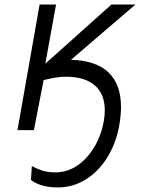

<svg xmlns="http://www.w3.org/2000/svg" viewBox="-20 -570 640 841"><path d="M115.5 218.5 119.5 157Q148 172.5 171 178.8Q194 185 222.5 185Q275.5 185 320 154.2Q364.5 123.5 394.2 72.2Q424 21 434.5 -38.5Q439 -64 439 -86.5Q439 -158.5 395 -196.2Q351 -234 268.5 -234Q227 -234 171 -219L128.5 0H56.5L153.5 -550H225.5L178.5 -291L468 -550H573L291 -308Q400.5 -305 455.2 -252.8Q510 -200.5 510 -101.5Q510 -65 502.5 -21.5Q489 55.5 451.2 117.5Q413.5 179.5 357 215.2Q300.5 251 233 251Q159 251 115.5 218.5Z"/></svg>

Font: JuliaMono
Style: Bold Italic
Weight: 700
Italic angle: -9°
Monospace: yes
Designer: cormullion
Foundry: corm
Version: Version 0.057; ttfautohint (v1.8.4)